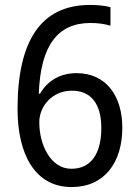

<svg xmlns="http://www.w3.org/2000/svg" viewBox="-20 -811 560 777"><path d="M270 -54C403 -54 475 -154 475 -294C475 -422 410 -515 290 -515C224 -515 173 -485 142 -432H137C144 -626 213 -718 346 -718C377 -718 404 -714 427 -707V-782C404 -788 376 -791 344 -791C145 -791 51 -645 51 -370C51 -189 120 -54 270 -54ZM269 -128C184 -128 139 -226 139 -316C139 -381 191 -444 271 -444C349 -444 390 -390 390 -293C390 -186 346 -128 269 -128Z"/></svg>

Font: Noto Sans Malayalam UI SemiCondensed
Style: Regular
Weight: 400
Width: 4
Designer: Jelle Bosma - Monotype Design Team
Foundry: Monotype Imaging Inc.
Version: Version 2.104